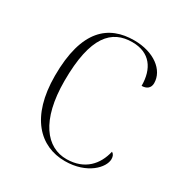

<svg xmlns="http://www.w3.org/2000/svg" viewBox="-135 -648 727 762"><g transform="rotate(30 228.5 -266.5)"><path d="M265 10C367 10 422 -51 422 -89C422 -102 418 -111 409 -116C394 -51 350 -1 268 0C175 1 105 -85 105 -265C105 -470 169 -533 262 -533C343 -533 380 -479 380 -401C403 -401 418 -413 418 -435C418 -495 355 -543 265 -543C149 -543 62 -475 62 -264C62 -76 151 10 265 10Z"/></g></svg>

Font: Noto Serif Display ExtraLight
Style: Regular
Weight: 200
Designer: Monotype Design Team
Foundry: Monotype Imaging Inc.
Version: Version 2.009